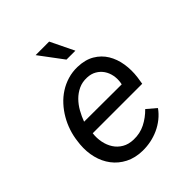

<svg xmlns="http://www.w3.org/2000/svg" viewBox="-206 -862 998 998"><g transform="rotate(-45 293.5 -362.5)"><path d="M263.7 9.8Q210 8.8 169.2 -12.2Q128.4 -33.2 102.1 -67.9Q75.7 -102.5 64.2 -147.9Q52.7 -193.4 57.1 -244.1L59.6 -265.1Q63.5 -299.8 74.7 -333.7Q85.9 -367.7 103.8 -398.4Q121.6 -429.2 145.3 -455.1Q168.9 -481 198 -499.8Q227.1 -518.6 261 -528.8Q294.9 -539.1 332.5 -538.1Q387.2 -536.6 424.8 -514.4Q462.4 -492.2 484.4 -456.1Q506.3 -419.9 513.7 -373.8Q521 -327.6 514.6 -278.8L508.3 -238.3H144.5Q140.6 -206.1 146.7 -175.3Q152.8 -144.5 168.5 -120.1Q184.1 -95.7 210 -80.6Q235.8 -65.4 271.5 -64.5Q317.4 -63 356.2 -82.5Q395 -102.1 426.3 -134.3L477.1 -91.3Q459 -65.9 434.8 -46.6Q410.6 -27.3 382.8 -14.6Q355 -2 324.7 4.2Q294.4 10.3 263.7 9.8ZM328.1 -463.9Q293.9 -465.3 266.6 -452.4Q239.3 -439.5 218 -418Q196.8 -396.5 181.2 -368.7Q165.5 -340.8 155.3 -312.5L430.7 -311.5L432.6 -320.3Q437 -347.2 432.1 -372.6Q427.2 -397.9 413.6 -418Q399.9 -438 378.4 -450.4Q356.9 -462.9 328.1 -463.9ZM384.3 -605.5H318.8L221.7 -735.4H321.3Z"/></g></svg>

Font: Roboto Mono
Style: Italic
Weight: 400
Designer: Google
Version: Version 2.000985; 2015; ttfautohint (v1.3)